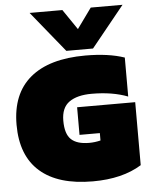

<svg xmlns="http://www.w3.org/2000/svg" viewBox="-60 -952 783 1011"><g transform="rotate(-5 331.5 -446.5)"><path d="M310.1 -687 134.8 -902.8H308.1L380.9 -795.9L458 -902.8H626L451.2 -687ZM390.1 9.8Q207 9.8 111.1 -74.2Q15.1 -158.2 15.1 -321.8Q15.1 -485.4 115.7 -569.6Q216.3 -653.8 407.2 -653.8Q529.8 -653.8 613.8 -625V-418.9Q532.7 -450.2 422.9 -450.2Q346.7 -450.2 304.4 -420.4Q262.2 -390.6 262.2 -321.8Q262.2 -251.5 293 -222.7Q323.7 -193.8 388.2 -193.8Q418 -193.8 448.2 -201.2V-240.2H340.8V-386.2H647.9V-53.2Q546.4 9.8 390.1 9.8Z"/></g></svg>

Font: Kanit Black
Style: Regular
Weight: 900
Designer: Katatrad Team
Foundry: CadsonDemak
Version: Version 1.000;PS 001.000;hotconv 1.0.88;makeotf.lib2.5.64775